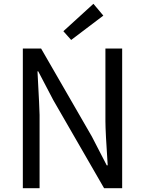

<svg xmlns="http://www.w3.org/2000/svg" viewBox="-20 -989 762 1009"><path d="M100 0V-734H196L463 -271L541 -120H546Q534 -298 534 -352V-734H622V0H527L260 -463L181 -614H177Q188 -411 188 -385V0ZM354 -779 313 -825 471 -969 523 -907Z"/></svg>

Font: Noto Sans SC
Style: Regular
Weight: 400
Designer: Ryoko NISHIZUKA  (kana, bopomofo & ideographs); Paul D. Hunt (Latin, Greek & Cyrillic); Sandoll Communications , Soo-you
Foundry: Adobe
Version: Version 2.002;hotconv 1.0.116;makeotfexe 2.5.65601